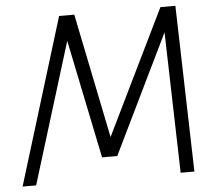

<svg xmlns="http://www.w3.org/2000/svg" viewBox="-51 -753 849 806"><g transform="rotate(-5 373.5 -350.0)"><path d="M227 -700 12 0H69L252 -593L355 -93H419L662 -593L678 0H736L717 -700H654L398 -175L291 -700Z"/></g></svg>

Font: Unageo
Style: Light-Italic
Weight: 300
Designer: Richard Sepsi
Foundry: Richard Sepsi
Version: Version 2.000